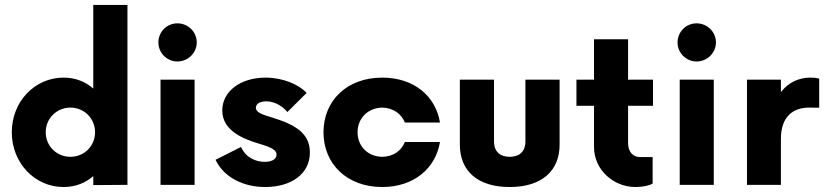

<svg xmlns="http://www.w3.org/2000/svg" viewBox="-20 -750 3349 779"><path d="M358.4 -730V-390.6C327.1 -418.5 286.1 -435.1 237.8 -435.1C121.1 -435.1 27.8 -337.9 27.8 -213.4C27.8 -88.9 121.1 8.8 237.8 8.8C286.1 8.8 327.1 -7.8 358.4 -35.6V1L497.1 0V-730ZM265.6 -113.8C210 -113.8 165.5 -157.2 165.5 -213.4C165.5 -269.5 210 -313.5 265.6 -313.5C321.3 -313.5 365.7 -269.5 365.7 -213.4C365.7 -157.2 321.3 -113.8 265.6 -113.8Z M699.7 -500.5C742.7 -500.5 778.3 -535.6 778.3 -577.6C778.3 -621.1 742.7 -655.3 699.7 -655.3C657.2 -655.3 622.6 -621.1 622.6 -577.6C622.6 -535.6 657.2 -500.5 699.7 -500.5ZM631.3 0H769.5V-426.8H631.3Z M1056.2 8.8C1161.6 8.8 1237.3 -44.4 1237.3 -131.3C1237.3 -209.5 1178.2 -244.6 1081.5 -273.9C1044.9 -285.2 1018.1 -293.5 1018.1 -312.5C1018.1 -326.7 1031.7 -338.9 1060.1 -338.9C1100.6 -338.9 1132.3 -312.5 1146 -295.4L1224.1 -373C1193.8 -406.2 1128.4 -435.1 1058.1 -435.1C954.1 -435.1 881.8 -378.4 881.8 -301.8C881.8 -217.8 970.7 -185.1 1034.2 -166C1082.5 -151.9 1102.1 -140.6 1102.1 -122.6C1102.1 -102.5 1079.6 -93.3 1054.2 -93.3C1019 -93.3 977.5 -109.4 958 -153.8L854.5 -101.6C889.2 -28.8 969.2 8.8 1056.2 8.8Z M1530.8 8.8C1659.2 8.8 1747.6 -66.9 1765.1 -173.8H1622.6C1608.4 -137.7 1574.2 -114.3 1530.8 -113.8C1472.7 -114.3 1430.7 -156.7 1430.7 -213.4C1430.7 -270 1472.7 -312.5 1530.8 -313.5C1574.2 -312.5 1608.4 -289.1 1622.6 -252.9H1765.1C1747.6 -360.4 1659.2 -435.1 1530.8 -435.1C1387.2 -435.1 1292.5 -341.3 1292.5 -213.4C1292.5 -85.4 1387.2 8.8 1530.8 8.8Z M2047.9 8.8C2178.2 8.8 2250.5 -56.6 2250.5 -163.6V-426.8H2111.8V-176.8C2111.8 -132.3 2084.5 -113.8 2047.9 -113.8C2011.2 -113.8 1984.4 -132.3 1984.4 -176.8V-426.8H1845.7V-163.6C1845.7 -56.6 1917.5 8.8 2047.9 8.8Z M2629.4 -320.8V-426.8H2528.3V-590.8H2390.1V-426.8H2318.8V-320.8H2390.1V-153.3C2390.1 -62 2467.8 8.8 2558.6 8.8C2587.9 8.8 2616.7 2.4 2627.9 -5.4V-112.8H2576.2C2547.9 -112.8 2528.3 -134.3 2528.3 -169.4V-320.8Z M2806.2 -500.5C2849.1 -500.5 2884.8 -535.6 2884.8 -577.6C2884.8 -621.1 2849.1 -655.3 2806.2 -655.3C2763.7 -655.3 2729 -621.1 2729 -577.6C2729 -535.6 2763.7 -500.5 2806.2 -500.5ZM2737.8 0H2876V-426.8H2737.8Z M3010.7 0H3148.4V-186.5C3148.4 -276.4 3196.8 -313.5 3263.7 -313.5C3276.9 -313.5 3291 -313.5 3303.7 -313V-430.7C3293.9 -434.1 3281.2 -435.1 3268.1 -435.1C3221.7 -435.1 3179.2 -416 3148.4 -376.5V-426.8H3010.7Z"/></svg>

Font: Now ExtraBold
Style: Regular
Weight: 800
Designer: Alfredo Marco Pradil
Foundry: Alfredo Marco Pradil
Version: Version 1.200;hotconv 1.0.109;makeotfexe 2.5.65596